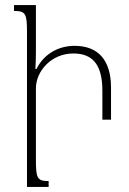

<svg xmlns="http://www.w3.org/2000/svg" viewBox="-20 -734 508 754"><path d="M121 -387C121 -455 182 -524 268 -524C343 -524 382 -481 382 -378V-264H416V-390C416 -496 367 -554 273 -554C216 -554 156 -528 123 -463H119C120 -483 121 -504 121 -526V-714H35V-691C81 -691 86 -680 86 -607V0H171V-23C126 -23 121 -34 121 -107Z"/></svg>

Font: Noto Serif Armenian ExtraCondensed ExtraLight
Style: Regular
Weight: 200
Width: 2
Designer: Monotype Design Team
Foundry: Monotype Imaging Inc.
Version: Version 2.008